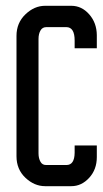

<svg xmlns="http://www.w3.org/2000/svg" viewBox="-20 -639 352 659"><path d="M236.2 -475.8V-500Q236.2 -545.5 208 -545.9H139.3Q125.5 -545.9 119.1 -534.6Q112.2 -522.7 112.2 -505.4V-112.6Q112.2 -95.4 119.1 -83.5Q125.5 -72.1 139.3 -72.6H208Q235.7 -72.6 236.2 -114.6V-137.4V-139.8H238.6H309.8H312.3V-137.4V-99.8Q312.3 -57.3 286.1 -28.7Q259.9 0 224.8 0H134.9Q97.8 0 67.2 -28.9Q36.6 -57.8 36.6 -102.8V-515.8Q36.6 -560.3 67.2 -589.7Q97.8 -619.1 134.9 -619.1H224.8Q260.4 -619.1 286.1 -589.9Q311.8 -560.8 312.3 -518.8V-475.8V-473.3H309.8H238.6H236.2Z"/></svg>

Font: RIT Uroob
Style: 

Weight: 700
Designer: Hussain K H
Foundry: RIT
Version: 2.1.1